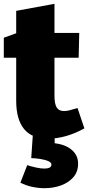

<svg xmlns="http://www.w3.org/2000/svg" viewBox="-20 -713 469 1008"><path d="M232 15Q148 15 106.5 -35.5Q65 -86 65 -184V-434L89 -410H0V-515L92 -548L65 -515V-656L266 -693V-515L247 -540H396L393 -410H247L266 -434V-211Q266 -168 277.5 -149Q289 -130 316 -130Q330 -130 347.5 -134.5Q365 -139 387 -146L423 -39Q325 15 232 15ZM214 275Q182 275 149 268Q116 261 87 246L123 154Q144 161 169 166.5Q194 172 213 172Q230 172 240 167Q250 162 250 151Q250 140 234 133Q218 126 194 122Q170 118 144 117L152 0H267V39Q325 46 357.5 74.5Q390 103 390 146Q390 189 365 217.5Q340 246 300 260.5Q260 275 214 275Z"/></svg>

Font: Bitter Thin Black
Style: Regular
Weight: 900
Version: Version 3.020